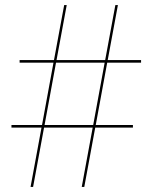

<svg xmlns="http://www.w3.org/2000/svg" viewBox="-20 -734 599 754"><path d="M100 0H110L153 -233H344L301 0H311L354 -233H502V-243H356L401 -488H534V-498H403L443 -714H433L393 -498H202L242 -714H232L192 -498H57V-488H190L145 -243H25V-233H143ZM155 -243 200 -488H391L346 -243Z"/></svg>

Font: Noto Serif Display Medium
Style: Regular
Weight: 500
Designer: Monotype Design Team
Foundry: Monotype Imaging Inc.
Version: Version 2.009